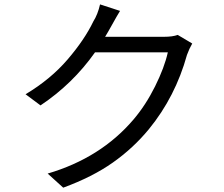

<svg xmlns="http://www.w3.org/2000/svg" viewBox="-20 -827 1040 891"><path d="M804.7 -665 872.1 -625Q858.4 -601.6 847.7 -572.3Q793.9 -377.9 670.9 -227.5Q598.6 -139.6 503.9 -72.8Q409.2 -5.9 273.4 43.9L201.2 -21.5Q447.3 -93.8 599.6 -272.5Q656.2 -338.9 699.7 -426.3Q743.2 -513.7 758.8 -584H420.9Q317.4 -437.5 168 -337.9L98.6 -389.6Q214.8 -459 293.9 -551.3Q373 -643.6 413.1 -727.5Q433.6 -759.8 444.3 -806.6L537.1 -776.4Q522.5 -752.9 501.5 -714.8Q480.5 -676.8 467.8 -656.2H740.2Q781.2 -656.2 804.7 -665Z"/></svg>

Font: GenYoGothic TW TTF Regular
Style: Regular
Weight: 400
Version: Version 1.300